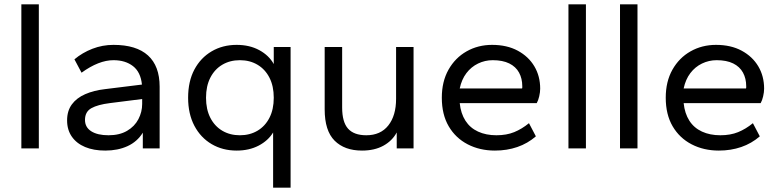

<svg xmlns="http://www.w3.org/2000/svg" viewBox="-20 -688 3614 890"><path d="M79 0V-668H160V0Z M468 10Q414 10 374.5 -6.5Q335 -23 313 -54.5Q291 -86 291 -130Q291 -174 313 -204Q335 -234 375 -251.5Q415 -269 468 -275L638 -296Q632 -354 596.5 -381.5Q561 -409 506 -409Q472 -409 435 -394.5Q398 -380 358 -351L325 -413Q362 -444 408.5 -462Q455 -480 506 -480Q612 -480 666 -431Q720 -382 720 -286V0H642V-73Q616 -31 571 -10.5Q526 10 468 10ZM483 -61Q534 -61 569 -81.5Q604 -102 621.5 -135.5Q639 -169 639 -206V-229L489 -210Q433 -203 403.5 -186.5Q374 -170 374 -132Q374 -98 403 -79.5Q432 -61 483 -61Z M1246 182V-74Q1223 -36 1179 -13Q1135 10 1077 10Q1012 10 961 -20Q910 -50 881 -105Q852 -160 852 -235Q852 -311 881 -365.5Q910 -420 961 -450Q1012 -480 1077 -480Q1137 -480 1182 -455.5Q1227 -431 1249 -391V-470H1327V182ZM1092 -61Q1138 -61 1173.5 -82Q1209 -103 1229 -142Q1249 -181 1249 -235Q1249 -289 1229 -328Q1209 -367 1173.5 -388Q1138 -409 1092 -409Q1046 -409 1010.5 -388Q975 -367 955 -328Q935 -289 935 -235Q935 -181 955 -142Q975 -103 1010.5 -82Q1046 -61 1092 -61Z M1658 10Q1577 10 1531 -36Q1485 -82 1485 -181V-470H1566V-190Q1566 -122 1593.5 -91.5Q1621 -61 1678 -61Q1744 -61 1780 -106.5Q1816 -152 1816 -230V-470H1897V0H1819V-74Q1798 -35 1757 -12.5Q1716 10 1658 10Z M2274 10Q2204 10 2148 -19Q2092 -48 2060 -102.5Q2028 -157 2028 -235Q2028 -310 2059 -365Q2090 -420 2143 -450Q2196 -480 2261 -480Q2330 -480 2380 -453Q2430 -426 2457 -380.5Q2484 -335 2484 -277Q2484 -261 2479.5 -241.5Q2475 -222 2468 -210H2111Q2116 -162 2137.5 -128.5Q2159 -95 2196 -78Q2233 -61 2281 -61Q2328 -61 2363.5 -75.5Q2399 -90 2432 -117L2464 -56Q2426 -23 2378 -6.5Q2330 10 2274 10ZM2111 -278H2400Q2401 -280 2401 -282Q2401 -284 2401 -288Q2401 -324 2386 -351.5Q2371 -379 2340.5 -394Q2310 -409 2264 -409Q2228 -409 2196 -393.5Q2164 -378 2142 -349Q2120 -320 2111 -278Z M2615 0V-668H2696V0Z M2854 0V-668H2935V0Z M3312 10Q3242 10 3186 -19Q3130 -48 3098 -102.5Q3066 -157 3066 -235Q3066 -310 3097 -365Q3128 -420 3181 -450Q3234 -480 3299 -480Q3368 -480 3418 -453Q3468 -426 3495 -380.5Q3522 -335 3522 -277Q3522 -261 3517.5 -241.5Q3513 -222 3506 -210H3149Q3154 -162 3175.5 -128.5Q3197 -95 3234 -78Q3271 -61 3319 -61Q3366 -61 3401.5 -75.5Q3437 -90 3470 -117L3502 -56Q3464 -23 3416 -6.5Q3368 10 3312 10ZM3149 -278H3438Q3439 -280 3439 -282Q3439 -284 3439 -288Q3439 -324 3424 -351.5Q3409 -379 3378.5 -394Q3348 -409 3302 -409Q3266 -409 3234 -393.5Q3202 -378 3180 -349Q3158 -320 3149 -278Z"/></svg>

Font: Gantari
Style: Regular
Weight: 400
Designer: Anugrah Pasau
Foundry: Lafontype
Version: Version 1.000; ttfautohint (v1.8.3)